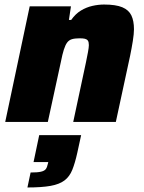

<svg xmlns="http://www.w3.org/2000/svg" viewBox="-20 -538 635 847"><path d="M3 0 111 -510H293L284 -450H294Q313 -477 337 -491.5Q361 -506 387.5 -512Q414 -518 439 -518Q491 -518 519.5 -506Q548 -494 559.5 -470Q571 -446 571 -409Q571 -389 566 -357.5Q561 -326 554 -292L491 0H303L359 -262Q364 -286 368 -307.5Q372 -329 372 -339Q372 -353 367.5 -359Q363 -365 354.5 -367Q346 -369 331 -369Q310 -369 297 -365Q284 -361 276 -350Q268 -339 261.5 -318.5Q255 -298 249 -267L191 0ZM101 289 115 223Q145 223 160.5 219.5Q176 216 182 208Q188 200 191 185L193 177H128L153 58H338L321 136Q311 181 299 211Q287 241 264.5 258Q242 275 203 282Q164 289 101 289Z"/></svg>

Font: Saira Thin ExtraBold
Style: Italic
Weight: 800
Italic angle: -12°
Version: Version 1.101